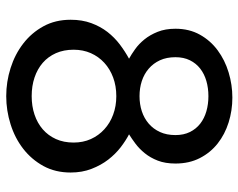

<svg xmlns="http://www.w3.org/2000/svg" viewBox="-96 -670 777 626"><g transform="rotate(90 293.0 -356.5)"><path d="M444.3 -207.5Q444.3 -238.3 432.9 -263.7Q421.4 -289.1 401.1 -307.6Q380.9 -326.2 353.3 -336.4Q325.7 -346.7 293 -346.7Q259.8 -346.7 232.2 -336.4Q204.6 -326.2 184.3 -307.6Q164.1 -289.1 152.8 -263.7Q141.6 -238.3 141.6 -207.5Q141.6 -175.3 152.8 -149.9Q164.1 -124.5 184.3 -106.9Q204.6 -89.4 232.2 -80.1Q259.8 -70.8 293 -70.8Q325.7 -70.8 353.3 -80.1Q380.9 -89.4 401.1 -106.9Q421.4 -124.5 432.9 -149.9Q444.3 -175.3 444.3 -207.5ZM419.9 -539.6Q419.9 -566.4 409.9 -586.7Q399.9 -606.9 382.6 -620.4Q365.2 -633.8 342.3 -640.4Q319.3 -647 293 -647Q266.6 -647 243.7 -640.4Q220.7 -633.8 203.4 -620.4Q186 -606.9 176 -586.7Q166 -566.4 166 -539.6Q166 -510.7 176 -489Q186 -467.3 203.4 -452.4Q220.7 -437.5 243.7 -429.9Q266.6 -422.4 293 -422.4Q319.3 -422.4 342.3 -429.9Q365.2 -437.5 382.6 -452.4Q399.9 -467.3 409.9 -489Q419.9 -510.7 419.9 -539.6ZM293 12.2Q246.1 12.2 201.4 -2Q156.7 -16.1 121.6 -43.2Q86.4 -70.3 65.2 -109.1Q43.9 -147.9 43.9 -197.8Q43.9 -235.4 54.9 -265.1Q65.9 -294.9 83.7 -317.9Q101.6 -340.8 124.5 -358.2Q147.5 -375.5 170.9 -388.2Q156.7 -396 139.6 -408.2Q122.6 -420.4 107.9 -438.5Q93.3 -456.5 83.3 -481.4Q73.2 -506.3 73.2 -539.6Q73.2 -584.5 92.5 -619.1Q111.8 -653.8 143.6 -677.2Q175.3 -700.7 215.6 -712.9Q255.9 -725.1 297.9 -725.1Q339.8 -725.1 378.7 -712.9Q417.5 -700.7 447.3 -677.2Q477.1 -653.8 494.9 -619.1Q512.7 -584.5 512.7 -539.6Q512.7 -506.3 503.2 -481.9Q493.7 -457.5 479.2 -439.7Q464.8 -421.9 448.2 -409.4Q431.6 -397 417.5 -388.2Q437.5 -377.9 459.5 -361.1Q481.4 -344.2 499.8 -320.6Q518.1 -296.9 530 -266.1Q542 -235.4 542 -197.8Q542 -147.9 520.8 -109.1Q499.5 -70.3 464.6 -43.2Q429.7 -16.1 384.8 -2Q339.8 12.2 293 12.2Z"/></g></svg>

Font: Andika Compact
Style: Regular
Weight: 400
Designer: Victor Gaultney, Annie Olsen, Julie Remington, Don Collingsworth, Eric Hays, Becca Hirsbrunner
Foundry: SIL International
Version: Version 5.000 ; LnSpcTght